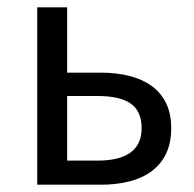

<svg xmlns="http://www.w3.org/2000/svg" viewBox="-20 -506 531 526"><path d="M82 0V-486H164V-307H256Q299 -307 334.5 -298Q370 -289 395.5 -270.5Q421 -252 435 -223.5Q449 -195 449 -155Q449 -114 435 -85Q421 -56 395.5 -37Q370 -18 334.5 -9Q299 0 256 0ZM164 -66H247Q368 -66 368 -155Q368 -201 338.5 -222Q309 -243 247 -243H164Z"/></svg>

Font: Processing Sans Pro
Style: Regular
Weight: 400
Designer: Paul D. Hunt
Foundry: Adobe Systems Incorporated
Version: Version 2.020;PS 2.000;hotconv 1.0.86;makeotf.lib2.5.63406